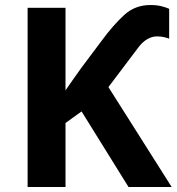

<svg xmlns="http://www.w3.org/2000/svg" viewBox="-20 -745 704 765"><path d="M579 -725Q605 -725 624 -720Q643 -715 654 -710V-591Q646 -594 633.5 -597Q621 -600 606 -600Q585 -600 566 -588.5Q547 -577 532 -557L412 -398L664 0H492L305 -301L241 -255V0H90V-714H241V-385Q257 -408 273 -431Q289 -454 305 -476L386 -584Q431 -645 474.5 -685Q518 -725 579 -725Z"/></svg>

Font: Noto Sans IKEA
Style: Bold
Weight: 600
Designer: Monotype Design Team
Foundry: Monotype Imaging Inc.
Version: Version 2.001